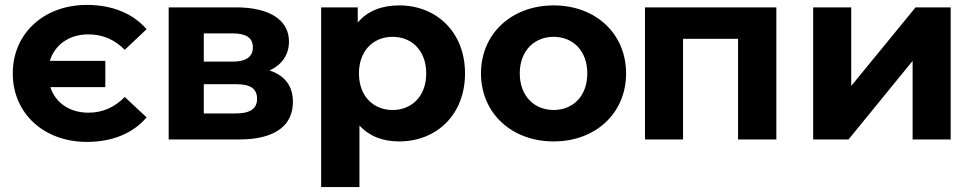

<svg xmlns="http://www.w3.org/2000/svg" viewBox="-20 -568 3967 782"><path d="M340 -109C264 -109 206 -149 185 -213H409V-320H183C203 -386 262 -428 340 -428C399 -428 448 -406 488 -365L577 -449C522 -513 437 -548 334 -548C159 -548 32 -432 32 -269C32 -106 159 10 334 10C437 10 522 -25 577 -90L488 -173C448 -132 399 -109 340 -109Z M1078 -281C1128 -304 1157 -345 1157 -399C1157 -487 1077 -538 942 -538H667V0H954C1102 0 1173 -58 1173 -153C1173 -217 1141 -260 1078 -281ZM810 -432H928C982 -432 1010 -414 1010 -375C1010 -337 982 -317 928 -317H810ZM810 -106V-225H944C1001 -225 1027 -206 1027 -165C1027 -125 998 -106 941 -106Z M1606 -546C1534 -546 1476 -523 1437 -476V-538H1288V194H1444V-57C1484 -13 1539 8 1606 8C1757 8 1874 -100 1874 -269C1874 -438 1757 -546 1606 -546ZM1579 -120C1501 -120 1442 -176 1442 -269C1442 -362 1501 -418 1579 -418C1657 -418 1716 -362 1716 -269C1716 -176 1657 -120 1579 -120Z M2235 8C2406 8 2530 -107 2530 -269C2530 -431 2406 -546 2235 -546C2064 -546 1939 -431 1939 -269C1939 -107 2064 8 2235 8ZM2235 -120C2157 -120 2097 -176 2097 -269C2097 -362 2157 -418 2235 -418C2313 -418 2372 -362 2372 -269C2372 -176 2313 -120 2235 -120Z M2607 -538V0H2762V-410H2986V0H3142V-538Z M3292 0H3436L3697 -320V0H3852V-538H3709L3447 -218V-538H3292Z"/></svg>

Font: Talent SemiBold
Style: Bold
Weight: 700
Designer: Mike Powis
Version: Version 1.001;hotconv 1.0.109;makeotfexe 2.5.65596